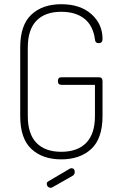

<svg xmlns="http://www.w3.org/2000/svg" viewBox="-20 -751 571 912"><path d="M431 -348H272Q255 -348 255 -366Q255 -384 272 -384H450Q467 -384 467 -365V-200Q467 -93 413.5 -43.5Q360 6 271 6Q182 6 129 -43.5Q76 -93 76 -200V-525Q76 -632 129 -681.5Q182 -731 271 -731Q361 -731 414 -684Q467 -637 467 -566Q467 -546 449 -546Q432 -546 431 -564Q422 -630 380.5 -662.5Q339 -695 271 -695Q194 -695 153 -652.5Q112 -610 112 -525V-200Q112 -115 153 -72.5Q194 -30 271 -30Q348 -30 389.5 -72.5Q431 -115 431 -200ZM325 84 230 138Q226 141 221 141Q213 141 207.5 135.5Q202 130 202 123Q202 114 210 110L312 50Q316 48 319 48Q335 48 335 66Q335 78 325 84Z"/></svg>

Font: Dosis
Style: ExtraLight
Weight: 250
Designer: Edgar Tolentino, Pablo Impallari, Igino Marini
Foundry: Edgar Tolentino, Pablo Impallari, Igino Marini
Version: Version 1.007